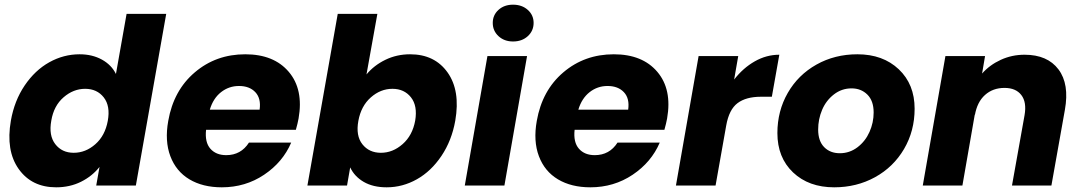

<svg xmlns="http://www.w3.org/2000/svg" viewBox="-20 -800 4662 828"><path d="M26.9 -279.8Q42 -365.7 86.4 -431.4Q130.9 -497.1 192.6 -531.5Q254.4 -565.9 323.2 -565.9Q377.9 -565.9 419.4 -543Q460.9 -520 480 -481L525.9 -740.2H696.8L565.9 0H395L409.2 -80.1Q377.4 -40 329.3 -16.1Q281.2 7.8 222.2 7.8Q116.7 7.8 60.5 -71.3Q4.4 -150.4 26.9 -279.8ZM347.2 -417Q296.4 -417 254.2 -380.4Q211.9 -343.8 201.2 -279.8Q189.5 -215.8 218.3 -178.5Q247.1 -141.1 297.9 -141.1Q349.1 -141.1 391.1 -178Q433.1 -214.8 444.8 -278.8Q456.5 -342.8 427.5 -379.9Q398.4 -417 347.2 -417Z M1010.7 -429.2Q967.3 -429.2 933.3 -402.6Q899.4 -376 884.8 -327.1H1099.6Q1106.4 -375.5 1081.3 -402.3Q1056.2 -429.2 1010.7 -429.2ZM1235.8 -185.1Q1199.7 -100.6 1118.9 -46.4Q1038.1 7.8 936.5 7.8Q854.5 7.8 796.9 -26.6Q739.3 -61 714.6 -126.5Q689.9 -191.9 705.6 -278.8Q728.5 -410.2 820.1 -488Q911.6 -565.9 1037.6 -565.9Q1161.1 -565.9 1225.3 -490.2Q1289.6 -414.6 1267.6 -289.1Q1263.7 -267.6 1255.9 -240.2H868.7Q862.8 -186.5 887.2 -158.7Q911.6 -130.9 955.6 -130.9Q1019 -130.9 1053.7 -185.1Z M1560.5 -479Q1592.8 -518.1 1641.8 -542Q1690.9 -565.9 1748.5 -565.9Q1854.5 -565.9 1910.2 -487.5Q1965.8 -409.2 1943.4 -279.8Q1928.2 -193.8 1883.8 -127.7Q1839.4 -61.5 1777.8 -26.9Q1716.3 7.8 1647.5 7.8Q1588.9 7.8 1548.6 -15.6Q1508.3 -39.1 1490.2 -78.1L1476.6 0H1305.7L1436.5 -740.2H1607.4ZM1770.5 -279.8Q1781.2 -343.8 1752.2 -380.4Q1723.1 -417 1672.4 -417Q1621.1 -417 1579.1 -379.9Q1537.1 -342.8 1525.4 -278.8Q1513.7 -214.8 1542.7 -178Q1571.8 -141.1 1622.6 -141.1Q1673.8 -141.1 1716.3 -178.5Q1758.8 -215.8 1770.5 -279.8Z M1984.4 0 2082 -558.1H2252.9L2155.3 0ZM2192.4 -621.1Q2154.8 -621.1 2129.9 -644Q2105 -667 2105 -701.2Q2105 -734.9 2129.6 -757.3Q2154.3 -779.8 2192.4 -779.8Q2231 -779.8 2256.1 -757.3Q2281.2 -734.9 2281.2 -701.2Q2281.2 -667 2256.1 -644Q2231 -621.1 2192.4 -621.1Z M2600.1 -429.2Q2556.6 -429.2 2522.7 -402.6Q2488.8 -376 2474.1 -327.1H2689Q2695.8 -375.5 2670.7 -402.3Q2645.5 -429.2 2600.1 -429.2ZM2825.2 -185.1Q2789.1 -100.6 2708.3 -46.4Q2627.4 7.8 2525.9 7.8Q2443.8 7.8 2386.2 -26.6Q2328.6 -61 2304 -126.5Q2279.3 -191.9 2294.9 -278.8Q2317.9 -410.2 2409.4 -488Q2501 -565.9 2627 -565.9Q2750.5 -565.9 2814.7 -490.2Q2878.9 -414.6 2856.9 -289.1Q2853 -267.6 2845.2 -240.2H2458Q2452.1 -186.5 2476.6 -158.7Q2501 -130.9 2544.9 -130.9Q2608.4 -130.9 2643.1 -185.1Z M3111.8 -258.8 3065.9 0H2895L2992.7 -558.1H3163.6L3146 -457Q3184.6 -506.8 3234.9 -535.4Q3285.2 -564 3340.8 -564L3308.6 -382.8H3261.7Q3197.3 -382.8 3160.6 -355.2Q3124 -327.6 3111.8 -258.8Z M3924.3 -331.1Q3924.3 -235.4 3878.7 -157.5Q3833 -79.6 3753.7 -35.9Q3674.3 7.8 3577.6 7.8Q3467.8 7.8 3400.1 -56.4Q3332.5 -120.6 3332.5 -226.1Q3332.5 -321.3 3377.2 -399.2Q3421.9 -477.1 3501 -521.5Q3580.1 -565.9 3677.7 -565.9Q3787.6 -565.9 3856 -501.2Q3924.3 -436.5 3924.3 -331.1ZM3508.3 -241.2Q3508.3 -191.9 3534.2 -165.5Q3560.1 -139.2 3601.6 -139.2Q3644 -139.2 3678 -165Q3711.9 -190.9 3729.7 -231Q3747.6 -271 3747.6 -314.9Q3747.6 -365.2 3720.5 -392.1Q3693.4 -418.9 3652.3 -418.9Q3609.9 -418.9 3576.2 -392.8Q3542.5 -366.7 3525.4 -326.4Q3508.3 -286.1 3508.3 -241.2Z M4344.2 0 4398.4 -303.2Q4408.2 -359.4 4384.5 -390.1Q4360.8 -420.9 4312 -420.9Q4261.7 -420.9 4227.8 -390.4Q4193.8 -359.9 4184.1 -303.2V-308.1L4130.4 0H3959.5L4057.1 -558.1H4228L4215.3 -482.9Q4248 -520 4295.9 -542Q4343.8 -564 4398.4 -564Q4497.1 -564 4544.7 -500.7Q4592.3 -437.5 4572.3 -326.2L4514.2 0Z"/></svg>

Font: SVN-Poppins
Style: Bold Italic
Weight: 700
Italic angle: -10°
Designer: Ninad Kale (Devanagari), Jonny Pinhorn (Latin)
Foundry: Indian Type Foundry
Version: Version 3.002 2017